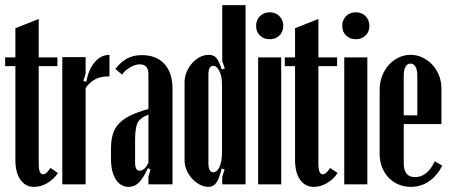

<svg xmlns="http://www.w3.org/2000/svg" viewBox="-20 -719 1761 749"><path d="M113 10Q79 10 59.5 -18Q40 -46 40 -95V-461H0V-495H40V-609L131 -645V-495H204V-461H131V-80Q131 -39 148 -39Q161 -39 177 -64L206 -44Q190 -20 165 -5Q140 10 113 10Z M314 -496V-432L305 -403L317 -400Q325 -448 349.5 -476.5Q374 -505 407 -505V-421Q374 -422 351 -409.5Q328 -397 314 -375V0H223V-496Z M413 -139Q413 -171 420 -195Q427 -219 444 -237Q461 -255 489 -268.5Q517 -282 559 -294V-430Q559 -468 525 -468Q508 -468 488 -456.5Q468 -445 456 -428L430 -450Q450 -476 474.5 -490Q499 -504 533 -504Q590 -504 621.5 -469.5Q653 -435 653 -372V0H559V-29L567 -58L557 -63Q539 -24 522 -7Q505 10 482 10Q450 10 431.5 -19.5Q413 -49 413 -98ZM524 -53Q544 -53 559 -84V-272Q523 -258 515 -236Q507 -214 507 -173V-85Q507 -53 524 -53Z M856 -58 845 -62Q835 -21 823.5 -5.5Q812 10 793 10Q776 10 759 1Q742 -8 729 -22.5Q716 -37 708 -55.5Q700 -74 700 -93V-398Q700 -419 708 -438Q716 -457 729 -472Q742 -487 759 -496Q776 -505 795 -505Q814 -505 824.5 -492.5Q835 -480 845 -448L857 -452L847 -481V-699H938V0H847V-30ZM846 -391Q846 -421 836 -441.5Q826 -462 812 -462Q793 -462 793 -429V-83Q793 -47 812 -47Q827 -47 836.5 -68.5Q846 -90 846 -122Z M979 -618Q979 -641 994 -656Q1009 -671 1032 -671Q1055 -671 1070 -656Q1085 -641 1085 -618Q1085 -595 1070 -580.5Q1055 -566 1032 -566Q1009 -566 994 -580.5Q979 -595 979 -618ZM1077 -495V0H987V-495Z M1204 10Q1170 10 1150.5 -18Q1131 -46 1131 -95V-461H1091V-495H1131V-609L1222 -645V-495H1295V-461H1222V-80Q1222 -39 1239 -39Q1252 -39 1268 -64L1297 -44Q1281 -20 1256 -5Q1231 10 1204 10Z M1315 -618Q1315 -641 1330 -656Q1345 -671 1368 -671Q1391 -671 1406 -656Q1421 -641 1421 -618Q1421 -595 1406 -580.5Q1391 -566 1368 -566Q1345 -566 1330 -580.5Q1315 -595 1315 -618ZM1413 -495V0H1323V-495Z M1461 -369Q1461 -397 1470.5 -422Q1480 -447 1496.5 -465.5Q1513 -484 1535 -494.5Q1557 -505 1582 -505Q1607 -505 1628.5 -494.5Q1650 -484 1666.5 -466.5Q1683 -449 1692.5 -425Q1702 -401 1702 -374V-235H1555V-82Q1555 -28 1599 -28Q1647 -28 1676 -90L1705 -73Q1686 -34 1654 -12Q1622 10 1583 10Q1557 10 1534.5 0.5Q1512 -9 1495.5 -26.5Q1479 -44 1470 -67.5Q1461 -91 1461 -118ZM1608 -269V-424Q1608 -446 1601 -458.5Q1594 -471 1581 -471Q1569 -471 1562 -458.5Q1555 -446 1555 -424V-269Z"/></svg>

Font: Moniqa ExtBd Cond Paragraph
Style: Regular
Weight: 800
Width: 3
Designer: Rajesh Rajput
Foundry: Rajesh Rajput
Version: Version 1.000